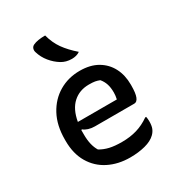

<svg xmlns="http://www.w3.org/2000/svg" viewBox="-194 -936 988 1071"><g transform="rotate(-30 300.0 -400.5)"><path d="M327 -547Q394 -547 440.5 -520Q487 -493 511.5 -446Q536 -399 536 -338V-333Q536 -282 526.5 -259Q517 -236 500 -236H246Q224 -236 205 -242Q186 -248 175 -258L170 -256Q170 -246 170 -235V-226Q170 -158 196 -116Q223 -100 255 -92.5Q287 -85 334 -85Q387 -85 430.5 -98Q474 -111 514 -139H520Q523 -126 523 -108Q523 -82 516.5 -65Q510 -48 496 -34Q472 -10 428 1.5Q384 13 331 13Q254 13 193.5 -17.5Q133 -48 98.5 -106.5Q64 -165 64 -247V-256Q64 -347 99 -412Q134 -477 193.5 -512Q253 -547 327 -547ZM333 -455Q272 -455 230.5 -417.5Q189 -380 176 -305H427Q432 -327 432 -347Q432 -379 424.5 -402Q417 -425 401 -444Q386 -450 372 -452.5Q358 -455 333 -455ZM259 -814Q273 -761 301 -721.5Q329 -682 376 -641Q365 -633 351.5 -629.5Q338 -626 324 -626Q286 -626 257 -644Q226 -663 201.5 -693Q177 -723 166 -760Q162 -772 165.5 -783.5Q169 -795 181 -801Q208 -814 259 -814Z"/></g></svg>

Font: Recursive Sn Csl St Med
Style: Regular
Weight: 500
Version: Version 1.079;hotconv 1.0.112;makeotfexe 2.5.65598; ttfautoh